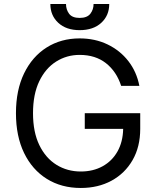

<svg xmlns="http://www.w3.org/2000/svg" viewBox="-20 -929 783 959"><path d="M585.2 -500Q562.1 -571.7 509.4 -613.3Q456.7 -654.8 377.8 -654.8Q313.2 -654.8 260.3 -621.4Q207.4 -588.1 176.1 -523.1Q144.9 -458.1 144.9 -363.6Q144.9 -269.2 176.5 -204.2Q208.1 -139.2 262.1 -105.8Q316.1 -72.4 383.5 -72.4Q445 -72.4 492.4 -98.5Q539.8 -124.6 566.8 -172.4Q593.8 -220.2 595.2 -285.5H403.4V-363.6H680.4V-285.5Q680.4 -195.7 642.2 -129.3Q604 -62.9 537.1 -26.5Q470.2 9.9 383.5 9.9Q286.9 9.9 214 -35.5Q141 -81 100.3 -164.8Q59.7 -248.6 59.7 -363.6Q59.7 -478.7 100.3 -562.5Q141 -646.3 212.9 -691.8Q284.8 -737.2 377.8 -737.2Q454.5 -737.2 517 -707.2Q579.5 -677.2 621.1 -623.8Q662.6 -570.3 676.1 -500ZM447.4 -909.1H525.6Q525.6 -851.6 485.8 -815Q446 -778.4 377.8 -778.4Q310.7 -778.4 271.1 -815Q231.5 -851.6 231.5 -909.1H309.7Q309.7 -881.4 325.1 -860.4Q340.6 -839.5 377.8 -839.5Q415.1 -839.5 431.3 -860.4Q447.4 -881.4 447.4 -909.1Z"/></svg>

Font: Inter Alia
Style: Regular
Weight: 400
Designer: Rasmus Andersson (Latin, Greek, Cyrillic etc.) and Evan from Shavian.info (Shavian, old style figures)
Foundry: Shavian.info
Version: Version 0.001;git-37ab20767